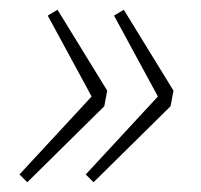

<svg xmlns="http://www.w3.org/2000/svg" viewBox="-20 -448 412 394"><path d="M36 -74 20 -90 168 -250 78 -416 98 -428 200 -262 194 -230ZM172 -74 156 -90 304 -250 214 -416 234 -428 336 -262 330 -230Z"/></svg>

Font: Source Sans 3
Style: Italic
Weight: 200
Italic angle: -11°
Designer: Paul D. Hunt
Foundry: Adobe
Version: Version 3.046;hotconv 1.0.118;makeotfexe 2.5.65603